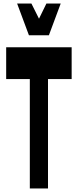

<svg xmlns="http://www.w3.org/2000/svg" viewBox="-20 -1068 440 1088"><path d="M252 0V-620H386V-800H15V-620H149V0ZM243 -1048 201 -962 158 -1048H77L144 -868H257L324 -1048Z"/></svg>

Font: Yard Headline
Style: Regular
Weight: 400
Monospace: yes
Designer: Roman Shamin
Foundry: Evil Martians
Version: Version 1.000